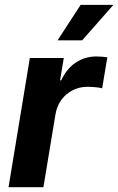

<svg xmlns="http://www.w3.org/2000/svg" viewBox="-20 -781 493 801"><path d="M15.6 0 104.5 -539.1H246.1L230.5 -445.8H235.4Q258.3 -495.1 296.6 -520.3Q335 -545.4 381.8 -545.4Q393.6 -545.4 406 -544.4Q418.5 -543.5 427.7 -541.5L406.2 -412.6Q396.5 -415.5 378.4 -417.2Q360.4 -418.9 344.2 -418.9Q312 -418.9 283.7 -404.8Q255.4 -390.6 236.3 -364.7Q217.3 -338.9 211.4 -303.7L161.1 0ZM220.2 -612.8 316.4 -760.7H453.1L322.8 -612.8Z"/></svg>

Font: Inter 18pt
Style: Bold Italic
Weight: 700
Italic angle: -9.3988°
Designer: Rasmus Andersson
Foundry: rsms
Version: Version 4.001;git-66647c0bb